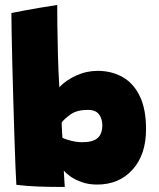

<svg xmlns="http://www.w3.org/2000/svg" viewBox="-20 -745 640 775"><path d="M46 1Q44.5 -19.5 42.5 -70.8Q40.5 -122 38.2 -191.2Q36 -260.5 33.8 -336.8Q31.5 -413 29.8 -484.2Q28 -555.5 27 -610.8Q26 -666 26 -692.5Q33 -694 83.5 -703.5Q134 -713 211 -725Q211 -696.5 211.5 -643.5Q212 -590.5 213.8 -525Q215.5 -459.5 219.5 -393Q246 -421 287.5 -440Q329 -459 374 -459Q430.5 -459 474.8 -434Q519 -409 544.2 -357Q569.5 -305 569.5 -223.5Q569.5 -121 515.2 -60.5Q461 0 371.5 0Q337.5 0 309.8 -10Q282 -20 263.2 -33.5Q244.5 -47 237.5 -57Q238 -47.5 238.8 -32.5Q239.5 -17.5 240.5 -5.2Q241.5 7 241.5 9.5Q186 10 135.5 8Q85 6 46 1ZM232 -189Q243.5 -182.5 267 -176.8Q290.5 -171 312 -171Q355 -171 374 -187.8Q393 -204.5 393 -239.5Q393 -265 379.8 -283.2Q366.5 -301.5 334.5 -301.5Q290.5 -301.5 265 -283.2Q239.5 -265 229 -250.5Q229 -245 229.5 -232.5Q230 -220 230.8 -207.2Q231.5 -194.5 232 -189Z"/></svg>

Font: Grandstander Black
Style: Regular
Weight: 900
Designer: Tyler Finck
Foundry: Etcetera Type Co
Version: Version 1.200; ttfautohint (v1.8.3)